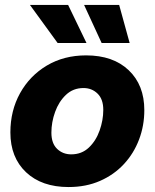

<svg xmlns="http://www.w3.org/2000/svg" viewBox="-20 -754 633 786"><path d="M260.7 11.7Q150.9 11.7 86.7 -48.8Q22.5 -109.4 22.5 -211.9Q22.5 -300.8 62 -372.3Q101.6 -443.8 171.6 -485.6Q241.7 -527.3 332.5 -527.3Q442.9 -527.3 506.8 -466.6Q570.8 -405.8 570.8 -303.2Q570.8 -239.7 549.3 -182.9Q527.8 -126 487.3 -82.3Q446.8 -38.6 389.4 -13.4Q332 11.7 260.7 11.7ZM271.5 -122.1Q314.5 -122.1 343.8 -149.9Q373 -177.7 387.9 -220Q402.8 -262.2 402.8 -304.2Q402.8 -348.1 379.4 -370.8Q356 -393.6 321.8 -393.6Q279.3 -393.6 250 -365.7Q220.7 -337.9 205.6 -295.9Q190.4 -253.9 190.4 -210.9Q190.4 -167 213.9 -144.5Q237.3 -122.1 271.5 -122.1ZM215.8 -578.1 102.5 -733.9H258.8L334 -578.1ZM396 -578.1 324.2 -733.9H467.8L510.7 -578.1Z"/></svg>

Font: Inter Display ExtraBold
Style: Italic
Weight: 800
Italic angle: -9.39999°
Designer: Rasmus Andersson
Foundry: rsms
Version: Version 4.000;git-a52131595